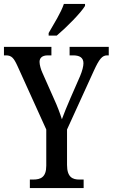

<svg xmlns="http://www.w3.org/2000/svg" viewBox="-22 -951 570 971"><path d="M224 -784V-771H265C315 -813 387 -886 408 -921V-931H301C286 -886 252 -833 224 -784ZM129 0H401V-43H379C346 -43 317 -54 317 -117V-296L453 -594C480 -653 495 -671 520 -671H528V-714H330V-671H347C379 -671 400 -661 400 -631C400 -616 394 -592 383 -566L334 -454C316 -412 301 -376 291 -348C281 -379 269 -412 251 -451L192 -584C185 -599 178 -623 178 -638C178 -656 189 -671 220 -671H238V-714H-2V-671H8C37 -671 48 -657 66 -618L212 -296V-113C212 -54 183 -43 146 -43H129Z"/></svg>

Font: Noto Serif Ethiopic ExtraCondensed Medium
Style: Regular
Weight: 500
Width: 2
Designer: Monotype Design Team
Foundry: Monotype Imaging Inc.
Version: Version 2.102